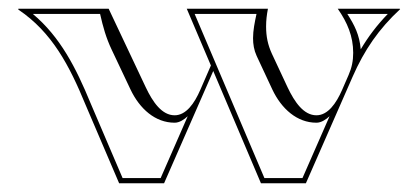

<svg xmlns="http://www.w3.org/2000/svg" viewBox="-20 -420 960 440"><path d="M681 0 788 -244C815 -305.5 847.9 -353.5 897 -399L896 -400H754C776.1 -368.3 789.4 -336.8 789.4 -298.9C789.4 -280.5 786.2 -264.9 778.8 -248L764 -214C750.3 -182.7 731.3 -155.8 705.1 -155.8C676.1 -155.8 655.2 -185.8 639 -220L603 -297C593.7 -317.4 589.8 -336.6 589.8 -359.1C589.8 -373.5 591.3 -385.8 594 -400H408L463.3 -269.9L439 -214C425.4 -182.7 406.3 -155.8 380.2 -155.8C351.1 -155.8 330.2 -185.7 314 -220L229 -400H22V-398C99.2 -346.2 139.1 -269.7 176 -180L253 0H356L468.7 -257.3L578 0ZM426.1 -388H567.8C563.6 -368.6 559.9 -350.2 559.9 -332.5C559.9 -318.6 562.1 -305.1 568.1 -292L604.1 -214.9C625.1 -170.5 660.8 -138.8 705.1 -138.8C716.2 -138.8 726.6 -145.8 735.3 -153.7L673.2 -12H585.9ZM209.4 -388C216.1 -358.3 223 -333.4 236 -306L279.1 -214.9C300.2 -170.5 335.8 -138.8 380.2 -138.8C391.2 -138.8 401.5 -145.7 410.2 -153.6L348.2 -12H260.9L187.1 -184.6C154.4 -264.1 117.9 -335.7 55.3 -388ZM806.7 -307C803.7 -340.4 792.7 -361.8 776 -388H868.6C843.3 -361.7 824.1 -336.2 806.7 -307Z"/></svg>

Font: SortefaxS01
Style: Medium
Weight: 500
Designer: gluk
Foundry: gluk
Version: Version 0.261